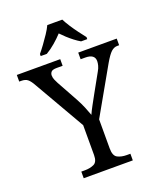

<svg xmlns="http://www.w3.org/2000/svg" viewBox="-171 -1037 965 1143"><g transform="rotate(-20 311.5 -465.5)"><path d="M159 0V-42H182Q215 -42 239.5 -53.5Q264 -65 264 -109V-298L79 -619Q63 -648 48.5 -660Q34 -672 8 -672H-5V-714H270V-672H233Q206 -672 197.5 -662.5Q189 -653 189 -640Q189 -626 195 -612Q201 -598 207 -587L281 -453Q298 -422 310.5 -392Q323 -362 331 -339Q340 -360 357 -391Q374 -422 391 -453L455 -568Q465 -585 469 -600.5Q473 -616 473 -628Q473 -672 413 -672H384V-714H628V-672H616Q595 -672 577 -655.5Q559 -639 533 -594L365 -298V-114Q365 -67 389 -54.5Q413 -42 447 -42H470V0ZM167 -784Q183 -803 202 -829Q221 -855 239 -882Q257 -909 267 -931H362Q373 -909 390.5 -882Q408 -855 427.5 -829Q447 -803 462 -784V-771H423Q404 -782 384.5 -797Q365 -812 347 -828.5Q329 -845 314 -861Q292 -837 263.5 -812.5Q235 -788 206 -771H167Z"/></g></svg>

Font: Noto Naskh Arabic UI
Style: Regular
Weight: 400
Designer: Monotype Design Team, David Williams, Mohamad Dakak and Nizar Qandah
Foundry: Monotype Imaging Inc.
Version: Version 2.014